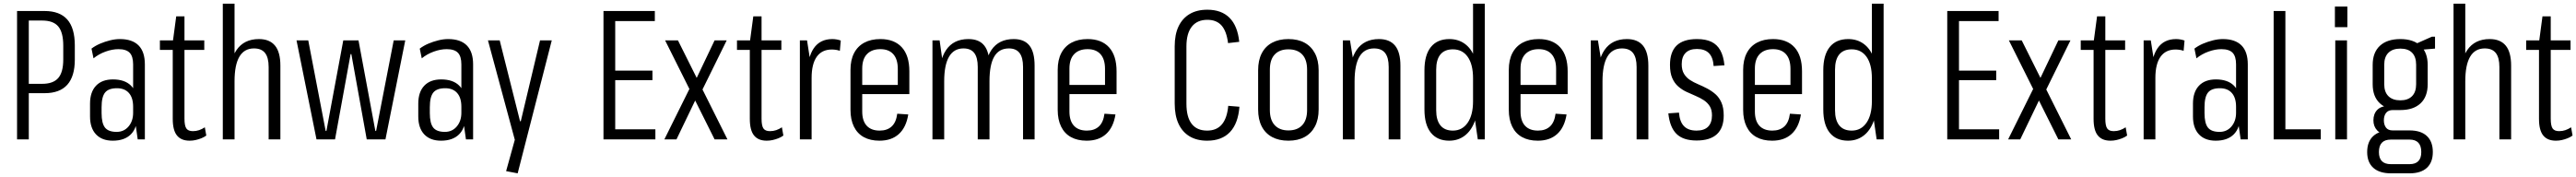

<svg xmlns="http://www.w3.org/2000/svg" viewBox="-20 -760 14049 965"><path d="M73 -700H223Q306 -700 347 -653.5Q388 -607 388 -512V-435Q388 -344 347 -298Q306 -252 223 -252H134V-303H210Q270 -303 297.5 -334.5Q325 -366 325 -436V-511Q325 -583 298 -615.5Q271 -648 210 -648H123L137 -661V0H73Z M706 -176V-409Q706 -453 687 -472.5Q668 -492 626 -492Q592 -492 555 -478.5Q518 -465 490 -442L479 -495Q500 -511 526 -522Q552 -533 580 -540Q608 -547 634 -547Q701 -547 735.5 -512.5Q770 -478 770 -409V0H731ZM595 7Q536 7 503.5 -27.5Q471 -62 471 -125V-195Q471 -258 503.5 -292.5Q536 -327 596 -327Q660 -327 694 -293.5Q728 -260 728 -197V-126Q728 -62 693.5 -27.5Q659 7 595 7ZM616 -41Q656 -41 681 -70.5Q706 -100 706 -145V-178Q706 -227 683 -253Q660 -279 618 -279Q572 -279 553 -255.5Q534 -232 534 -176V-143Q534 -88 552.5 -64.5Q571 -41 616 -41Z M1014 7Q968 7 945 -21.5Q922 -50 922 -112V-529L941 -671H986V-113Q986 -75 996 -60Q1006 -45 1032 -45Q1050 -45 1066 -50.5Q1082 -56 1097 -66L1105 -21Q1093 -12 1077.5 -6Q1062 0 1046.5 3.5Q1031 7 1014 7ZM852 -540H1094V-488H852Z M1445 -395Q1445 -446 1425.5 -471Q1406 -496 1365 -496Q1312 -496 1285.5 -451Q1259 -406 1259 -317L1229 -250V-309Q1229 -428 1270 -487.5Q1311 -547 1392 -547Q1450 -547 1479.5 -511.5Q1509 -476 1509 -402V0H1445ZM1195 -740H1259V-361V0H1195Z M1597 -540H1661L1756 -46H1760L1852 -540H1935L2027 -46H2031L2127 -540H2190L2082 0H1980L1896 -465H1892L1807 0H1706Z M2496 -176V-409Q2496 -453 2477 -472.5Q2458 -492 2416 -492Q2382 -492 2345 -478.5Q2308 -465 2280 -442L2269 -495Q2290 -511 2316 -522Q2342 -533 2370 -540Q2398 -547 2424 -547Q2491 -547 2525.5 -512.5Q2560 -478 2560 -409V0H2521ZM2385 7Q2326 7 2293.5 -27.5Q2261 -62 2261 -125V-195Q2261 -258 2293.5 -292.5Q2326 -327 2386 -327Q2450 -327 2484 -293.5Q2518 -260 2518 -197V-126Q2518 -62 2483.5 -27.5Q2449 7 2385 7ZM2406 -41Q2446 -41 2471 -70.5Q2496 -100 2496 -145V-178Q2496 -227 2473 -253Q2450 -279 2408 -279Q2362 -279 2343 -255.5Q2324 -232 2324 -176V-143Q2324 -88 2342.5 -64.5Q2361 -41 2406 -41Z M2740 173 2795 -25 2792 19 2641 -540H2705L2816 -99H2820L2925 -540H2989L2803 185Z M3320 -55H3554V0H3271V-700H3551V-645H3320L3335 -689V-347L3320 -375H3538V-323H3320L3335 -351V-11Z M3607 -540H3677L3947 0H3877ZM3745 -286 3798 -268 3669 0H3603ZM3751 -276 3877 -540H3943L3804 -258Z M4161 7Q4115 7 4092 -21.5Q4069 -50 4069 -112V-529L4088 -671H4133V-113Q4133 -75 4143 -60Q4153 -45 4179 -45Q4197 -45 4213 -50.5Q4229 -56 4244 -66L4252 -21Q4240 -12 4224.5 -6Q4209 0 4193.5 3.5Q4178 7 4161 7ZM3999 -540H4241V-488H3999Z M4342 -540H4381L4406 -380V0H4342ZM4383 -349Q4383 -446 4417.5 -496.5Q4452 -547 4519 -547Q4530 -547 4542 -545Q4554 -543 4565 -539L4560 -483Q4540 -490 4516 -490Q4462 -490 4434 -450.5Q4406 -411 4406 -335Z M4776 7Q4726 7 4690.5 -12.5Q4655 -32 4636.5 -70Q4618 -108 4618 -161V-379Q4618 -433 4637.5 -470.5Q4657 -508 4693.5 -527.5Q4730 -547 4781 -547Q4857 -547 4898 -502Q4939 -457 4939 -371V-247H4670V-297H4886L4876 -263V-384Q4876 -437 4851.5 -464.5Q4827 -492 4781 -492Q4734 -492 4708 -465Q4682 -438 4682 -386V-152Q4682 -101 4706.5 -74.5Q4731 -48 4777 -48Q4818 -48 4842.5 -70.5Q4867 -93 4873 -140L4933 -136Q4922 -66 4882 -29.5Q4842 7 4776 7Z M5559 -395Q5559 -446 5540 -471Q5521 -496 5482 -496Q5428 -496 5402 -451.5Q5376 -407 5376 -317L5346 -250V-309Q5346 -428 5386.5 -487.5Q5427 -547 5508 -547Q5566 -547 5594 -511.5Q5622 -476 5622 -402V0H5559ZM5065 -540H5104L5129 -362V0H5065ZM5312 -395Q5312 -446 5293 -471Q5274 -496 5234 -496Q5182 -496 5155.5 -451Q5129 -406 5129 -317L5099 -250V-309Q5099 -428 5139.5 -487.5Q5180 -547 5261 -547Q5320 -547 5348 -511Q5376 -475 5376 -402V0H5312Z M5906 7Q5856 7 5820.5 -12.5Q5785 -32 5766.5 -70Q5748 -108 5748 -161V-379Q5748 -433 5767.5 -470.5Q5787 -508 5823.5 -527.5Q5860 -547 5911 -547Q5987 -547 6028 -502Q6069 -457 6069 -371V-247H5800V-297H6016L6006 -263V-384Q6006 -437 5981.5 -464.5Q5957 -492 5911 -492Q5864 -492 5838 -465Q5812 -438 5812 -386V-152Q5812 -101 5836.5 -74.5Q5861 -48 5907 -48Q5948 -48 5972.5 -70.5Q5997 -93 6003 -140L6063 -136Q6052 -66 6012 -29.5Q5972 7 5906 7Z M6563 7Q6507 7 6467.5 -16.5Q6428 -40 6407 -85Q6386 -130 6386 -196V-507Q6386 -572 6407 -616Q6428 -660 6467.5 -683.5Q6507 -707 6564 -707Q6641 -707 6685 -663Q6729 -619 6738 -532L6677 -525Q6669 -590 6641.5 -621Q6614 -652 6564 -652Q6509 -652 6479.5 -615Q6450 -578 6450 -507V-195Q6450 -122 6478.5 -85Q6507 -48 6563 -48Q6615 -48 6643.5 -82Q6672 -116 6678 -183L6739 -178Q6732 -87 6687.5 -40Q6643 7 6563 7Z M7006 7Q6954 7 6917 -13Q6880 -33 6860.5 -71Q6841 -109 6841 -163V-377Q6841 -431 6860.5 -469Q6880 -507 6917 -527Q6954 -547 7006 -547Q7058 -547 7094.5 -527Q7131 -507 7151 -469Q7171 -431 7171 -377V-163Q7171 -109 7151 -71Q7131 -33 7094.5 -13Q7058 7 7006 7ZM7006 -49Q7055 -49 7081.5 -77.5Q7108 -106 7108 -160V-380Q7108 -435 7081.5 -463Q7055 -491 7006 -491Q6958 -491 6931.5 -463Q6905 -435 6905 -380V-160Q6905 -106 6931.5 -77.5Q6958 -49 7006 -49Z M7553 -395Q7553 -446 7533.5 -471Q7514 -496 7473 -496Q7420 -496 7393.5 -451Q7367 -406 7367 -317L7337 -250V-309Q7337 -428 7378 -487.5Q7419 -547 7500 -547Q7558 -547 7587.5 -511.5Q7617 -476 7617 -402V0H7553ZM7303 -540H7342L7367 -386V0H7303Z M7883 7Q7818 7 7783 -36.5Q7748 -80 7748 -163V-377Q7748 -460 7783 -503.5Q7818 -547 7884 -547Q7932 -547 7967.5 -521.5Q8003 -496 8021.5 -448Q8040 -400 8040 -332V-210Q8040 -144 8021 -95Q8002 -46 7966.5 -19.5Q7931 7 7883 7ZM7903 -48Q7954 -48 7983.5 -90.5Q8013 -133 8013 -208V-333Q8013 -409 7984 -450Q7955 -491 7903 -491Q7858 -491 7835 -463Q7812 -435 7812 -380V-159Q7812 -105 7835 -76.5Q7858 -48 7903 -48ZM8013 -178V-740H8077V0H8039Z M8366 7Q8316 7 8280.5 -12.5Q8245 -32 8226.5 -70Q8208 -108 8208 -161V-379Q8208 -433 8227.5 -470.5Q8247 -508 8283.5 -527.5Q8320 -547 8371 -547Q8447 -547 8488 -502Q8529 -457 8529 -371V-247H8260V-297H8476L8466 -263V-384Q8466 -437 8441.5 -464.5Q8417 -492 8371 -492Q8324 -492 8298 -465Q8272 -438 8272 -386V-152Q8272 -101 8296.5 -74.5Q8321 -48 8367 -48Q8408 -48 8432.5 -70.5Q8457 -93 8463 -140L8523 -136Q8512 -66 8472 -29.5Q8432 7 8366 7Z M8905 -395Q8905 -446 8885.5 -471Q8866 -496 8825 -496Q8772 -496 8745.5 -451Q8719 -406 8719 -317L8689 -250V-309Q8689 -428 8730 -487.5Q8771 -547 8852 -547Q8910 -547 8939.5 -511.5Q8969 -476 8969 -402V0H8905ZM8655 -540H8694L8719 -386V0H8655Z M9232 6Q9159 6 9122.5 -30Q9086 -66 9078 -142L9136 -146Q9140 -96 9163.5 -72Q9187 -48 9232 -48Q9274 -48 9295 -69.5Q9316 -91 9316 -131Q9316 -162 9303.5 -181.5Q9291 -201 9271 -214Q9251 -227 9226 -237.5Q9201 -248 9176.5 -259.5Q9152 -271 9131.5 -289Q9111 -307 9099 -335Q9087 -363 9087 -406Q9087 -477 9123.5 -512Q9160 -547 9234 -547Q9282 -547 9313 -532Q9344 -517 9361.5 -485.5Q9379 -454 9384 -404L9325 -400Q9322 -447 9299.5 -470Q9277 -493 9234 -493Q9193 -493 9172 -471.5Q9151 -450 9151 -410Q9151 -378 9163.5 -357.5Q9176 -337 9196 -324Q9216 -311 9241 -300.5Q9266 -290 9290.5 -277Q9315 -264 9335 -246.5Q9355 -229 9367.5 -201Q9380 -173 9380 -130Q9380 -63 9343 -28.5Q9306 6 9232 6Z M9644 7Q9594 7 9558.5 -12.5Q9523 -32 9504.5 -70Q9486 -108 9486 -161V-379Q9486 -433 9505.5 -470.5Q9525 -508 9561.5 -527.5Q9598 -547 9649 -547Q9725 -547 9766 -502Q9807 -457 9807 -371V-247H9538V-297H9754L9744 -263V-384Q9744 -437 9719.5 -464.5Q9695 -492 9649 -492Q9602 -492 9576 -465Q9550 -438 9550 -386V-152Q9550 -101 9574.5 -74.5Q9599 -48 9645 -48Q9686 -48 9710.5 -70.5Q9735 -93 9741 -140L9801 -136Q9790 -66 9750 -29.5Q9710 7 9644 7Z M10058 7Q9993 7 9958 -36.5Q9923 -80 9923 -163V-377Q9923 -460 9958 -503.5Q9993 -547 10059 -547Q10107 -547 10142.5 -521.5Q10178 -496 10196.5 -448Q10215 -400 10215 -332V-210Q10215 -144 10196 -95Q10177 -46 10141.5 -19.5Q10106 7 10058 7ZM10078 -48Q10129 -48 10158.5 -90.5Q10188 -133 10188 -208V-333Q10188 -409 10159 -450Q10130 -491 10078 -491Q10033 -491 10010 -463Q9987 -435 9987 -380V-159Q9987 -105 10010 -76.5Q10033 -48 10078 -48ZM10188 -178V-740H10252V0H10214Z M10648 -55H10882V0H10599V-700H10879V-645H10648L10663 -689V-347L10648 -375H10866V-323H10648L10663 -351V-11Z M10935 -540H11005L11275 0H11205ZM11073 -286 11126 -268 10997 0H10931ZM11079 -276 11205 -540H11271L11132 -258Z M11489 7Q11443 7 11420 -21.5Q11397 -50 11397 -112V-529L11416 -671H11461V-113Q11461 -75 11471 -60Q11481 -45 11507 -45Q11525 -45 11541 -50.5Q11557 -56 11572 -66L11580 -21Q11568 -12 11552.5 -6Q11537 0 11521.5 3.5Q11506 7 11489 7ZM11327 -540H11569V-488H11327Z M11670 -540H11709L11734 -380V0H11670ZM11711 -349Q11711 -446 11745.5 -496.5Q11780 -547 11847 -547Q11858 -547 11870 -545Q11882 -543 11893 -539L11888 -483Q11868 -490 11844 -490Q11790 -490 11762 -450.5Q11734 -411 11734 -335Z M12174 -176V-409Q12174 -453 12155 -472.5Q12136 -492 12094 -492Q12060 -492 12023 -478.5Q11986 -465 11958 -442L11947 -495Q11968 -511 11994 -522Q12020 -533 12048 -540Q12076 -547 12102 -547Q12169 -547 12203.5 -512.5Q12238 -478 12238 -409V0H12199ZM12063 7Q12004 7 11971.5 -27.5Q11939 -62 11939 -125V-195Q11939 -258 11971.5 -292.5Q12004 -327 12064 -327Q12128 -327 12162 -293.5Q12196 -260 12196 -197V-126Q12196 -62 12161.5 -27.5Q12127 7 12063 7ZM12084 -41Q12124 -41 12149 -70.5Q12174 -100 12174 -145V-178Q12174 -227 12151 -253Q12128 -279 12086 -279Q12040 -279 12021 -255.5Q12002 -232 12002 -176V-143Q12002 -88 12020.5 -64.5Q12039 -41 12084 -41Z M12429 -55H12636V0H12379V-700H12443V-11Z M12779 -540V0H12715V-540ZM12781 -724V-612H12713V-724Z M13070 -160Q12998 -160 12958.5 -196.5Q12919 -233 12919 -301V-406Q12919 -474 12958.5 -510.5Q12998 -547 13070 -547Q13141 -547 13180 -510.5Q13219 -474 13219 -406V-301Q13219 -233 13180 -196.5Q13141 -160 13070 -160ZM13019 185Q12956 185 12922.5 155Q12889 125 12889 69Q12889 12 12922.5 -18.5Q12956 -49 13019 -49H13120Q13182 -49 13214.5 -18.5Q13247 12 13247 69Q13247 125 13214.5 155Q13182 185 13120 185ZM13120 135Q13184 135 13184 69Q13184 1 13120 1H13018Q12953 1 12953 69Q12953 135 13018 135ZM13003 -27Q12964 -27 12943.5 -49Q12923 -71 12923 -104Q12923 -139 12943.5 -160.5Q12964 -182 13004 -182H13070V-160H13029Q13004 -160 12992 -144.5Q12980 -129 12980 -104Q12980 -80 12991.5 -64.5Q13003 -49 13028 -49H13070V-27ZM13070 -213Q13111 -213 13133.5 -235.5Q13156 -258 13156 -301V-407Q13156 -450 13134 -472.5Q13112 -495 13070 -495Q13028 -495 13005 -472.5Q12982 -450 12982 -407V-301Q12982 -258 13005 -235.5Q13028 -213 13070 -213ZM13138 -514 13242 -560H13259V-495L13138 -485Z M13610 -395Q13610 -446 13590.5 -471Q13571 -496 13530 -496Q13477 -496 13450.5 -451Q13424 -406 13424 -317L13394 -250V-309Q13394 -428 13435 -487.5Q13476 -547 13557 -547Q13615 -547 13644.5 -511.5Q13674 -476 13674 -402V0H13610ZM13360 -740H13424V-361V0H13360Z M13918 7Q13872 7 13849 -21.5Q13826 -50 13826 -112V-529L13845 -671H13890V-113Q13890 -75 13900 -60Q13910 -45 13936 -45Q13954 -45 13970 -50.5Q13986 -56 14001 -66L14009 -21Q13997 -12 13981.5 -6Q13966 0 13950.5 3.5Q13935 7 13918 7ZM13756 -540H13998V-488H13756Z"/></svg>

Font: Pathway Extreme Condensed ExtraLight
Style: Regular
Weight: 250
Width: 3
Version: Version 1.001;gftools[0.9.26]